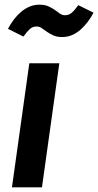

<svg xmlns="http://www.w3.org/2000/svg" viewBox="-20 -799 419 819"><path d="M31 0 105 -529H233L159 0ZM246 -641Q223 -641 207.5 -648Q192 -655 180 -663.5Q168 -672 158 -679Q148 -686 136 -686Q119 -686 107 -675Q95 -664 80 -643L14 -676Q25 -697 39 -715.5Q53 -734 69.5 -748Q86 -762 105.5 -770.5Q125 -779 148 -779Q171 -779 186.5 -772Q202 -765 214 -756.5Q226 -748 235.5 -741Q245 -734 257 -734Q274 -734 286.5 -745Q299 -756 314 -777L379 -745Q368 -724 354 -705.5Q340 -687 323.5 -672.5Q307 -658 287.5 -649.5Q268 -641 246 -641Z"/></svg>

Font: Xgbmvzvtohvqztyvzapvmeyoton
Style: Regular
Weight: 500
Italic angle: -8°
Designer: Carrois Corporate & Edenspiekermann
Foundry: Carrois Corporate GbR & Edenspiekermann AG
Version: Version 2.001